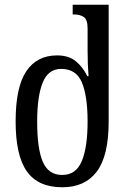

<svg xmlns="http://www.w3.org/2000/svg" viewBox="-20 -780 555 811"><path d="M243 11Q141 11 93.5 -56Q46 -123 46 -267Q46 -412 91 -479Q136 -546 221 -546Q270 -546 300 -521.5Q330 -497 349 -458H354Q352 -482 351 -510Q350 -538 350 -565V-660Q350 -697 334 -708Q318 -719 293 -719H287V-760H439V-266Q439 -122 389 -55.5Q339 11 243 11ZM243 -41Q301 -41 325.5 -99.5Q350 -158 350 -267Q350 -374 326 -431.5Q302 -489 238 -489Q184 -489 160.5 -431.5Q137 -374 137 -266Q137 -151 161 -96Q185 -41 243 -41Z"/></svg>

Font: Noto Serif Georgian Condensed
Style: Regular
Weight: 400
Width: 3
Designer: Monotype Design Team, Akaki Razmadze
Foundry: Google LLC
Version: Version 2.003; ttfautohint (v1.8.4.7-5d5b)